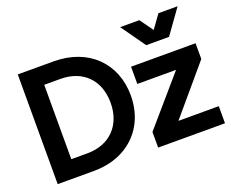

<svg xmlns="http://www.w3.org/2000/svg" viewBox="-126 -1015 1474 1225"><g transform="rotate(-20 610.5 -402.5)"><path d="M1061 -640 1179 -805H1049L984 -715L919 -805H789L906 -640ZM315 0C394 0 462 -16 521 -48C637 -111 704 -228 704 -373C704 -592 551 -745 315 -745H72V0ZM208 -625H318C469 -625 567 -528 567 -373C567 -220 469 -120 318 -120H208ZM1208 0V-116H934L1206 -437V-544H768V-427H1031L754 -106V0Z"/></g></svg>

Font: Plus Jakarta Sans
Style: Bold
Weight: 700
Designer: Gumpita Rahayu
Foundry: Tokotype
Version: Version 2.071;gftools[0.9.30]